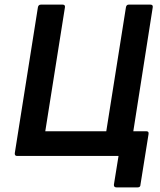

<svg xmlns="http://www.w3.org/2000/svg" viewBox="-20 -675 694 831"><path d="M484 136Q472 136 473 124L493 0H54Q43 0 44 -12L144 -643Q146 -655 157 -655H251Q263 -655 261 -643L176 -107H440L525 -643Q527 -655 537 -655H631Q643 -655 641 -643L557 -107H613Q625 -107 623 -95L588 124Q588 136 576 136Z"/></svg>

Font: Sofia Sans
Style: Bold Italic
Weight: 700
Italic angle: -9°
Designer: Botio Nikoltchev, Ani Petrova
Foundry: lettersoup
Version: Version 4.101; ttfautohint (v1.8.4.7-5d5b)